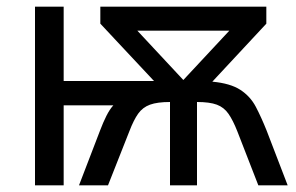

<svg xmlns="http://www.w3.org/2000/svg" viewBox="-20 -556 889 576"><path d="M779 -536V-485L617 -311Q671 -306 701 -286.5Q731 -267 747.5 -235.5Q764 -204 780 -164L843 0H755L692 -162Q679 -195 665.5 -214.5Q652 -234 630.5 -242Q609 -250 571 -250V0H490V-250Q452 -250 430 -242Q408 -234 394.5 -215Q381 -196 368 -162L304 0H217L280 -164Q289 -188 299 -208Q309 -228 320 -240H171V0H85V-536H171V-313H442L281 -485V-536ZM668 -464H392L530 -316Z"/></svg>

Font: Noto Sans
Style: Regular
Weight: 400
Designer: Monotype Design Team
Foundry: Monotype Imaging Inc.
Version: Version 1.902